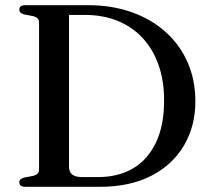

<svg xmlns="http://www.w3.org/2000/svg" viewBox="-20 -720 815 740"><path d="M54.5 -17Q54.5 -31 72.5 -35.5L107 -42Q118.5 -44.5 124.5 -50.8Q130.5 -57 130.5 -67.5V-632.5Q130.5 -643 124.5 -649.2Q118.5 -655.5 106.5 -658L72.5 -664.5Q54.5 -669 54.5 -683Q54.5 -691 60 -695.5Q65.5 -700 77.5 -700H319Q412 -700 488.2 -672.8Q564.5 -645.5 619.2 -596Q674 -546.5 703.5 -478.8Q733 -411 733 -329.5Q733 -234 689.2 -159.5Q645.5 -85 563.2 -42.5Q481 0 364.5 0H77.5Q65.5 0 60 -4.8Q54.5 -9.5 54.5 -17ZM357.5 -37.5Q436 -37.5 493 -71.2Q550 -105 581.2 -171Q612.5 -237 612.5 -333.5Q612.5 -408.5 591.2 -469.2Q570 -530 530 -573.2Q490 -616.5 433.5 -639.5Q377 -662.5 306.5 -662.5H246V-77.5Q246 -57 258.5 -47.2Q271 -37.5 297 -37.5Z"/></svg>

Font: Fraunces 28pt
Style: Regular
Weight: 400
Version: Version 1.000;[b76b70a41]